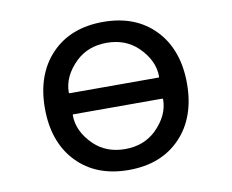

<svg xmlns="http://www.w3.org/2000/svg" viewBox="-81 -869 1162 963"><g transform="rotate(-10 500.0 -388.0)"><path d="M163.1 -233.4Q138.7 -301.8 138.7 -387.7Q138.7 -473.6 163.1 -542Q187.5 -611.3 237.3 -663.1Q286.1 -713.9 352.1 -739.3Q418 -764.6 500.5 -764.6Q583 -764.6 648.9 -739.3Q714.8 -713.9 764.2 -662.6Q813.5 -611.3 837.9 -542Q862.3 -473.6 862.3 -387.7Q862.3 -301.8 837.9 -233.4Q813.5 -164.1 764.2 -112.8Q714.8 -61.5 648.9 -36.1Q583 -10.7 500.5 -10.7Q418 -10.7 352.1 -36.1Q286.1 -61.5 236.8 -112.8Q187.5 -164.1 163.1 -233.4ZM274.4 -334Q270.5 -334 270.5 -330.1Q270.5 -247.1 342.8 -176.8Q405.3 -117.2 500.5 -117.2Q595.7 -117.2 658.2 -176.8Q730.5 -247.1 730.5 -330.1Q730.5 -334 726.6 -334ZM726.6 -441.4Q730.5 -441.4 730.5 -445.3Q730.5 -528.3 658.2 -598.6Q595.7 -658.2 500.5 -658.2Q405.3 -658.2 342.8 -598.6Q270.5 -528.3 270.5 -445.3Q270.5 -441.4 274.4 -441.4Z"/></g></svg>

Font: Rounded-L Mgen+ 1m medium
Style: Regular
Weight: 500
Designer: [Source Han Sans]
Ryoko NISHIZUKA  (kana & ideographs); Paul D. Hunt (Latin, Greek & Cyrillic); Wenlong ZHANG  (bopomofo
Version: Version 1.059.20150602